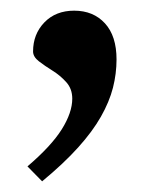

<svg xmlns="http://www.w3.org/2000/svg" viewBox="-20 -160 284 360"><path d="M31.5 152Q76 114 95.8 82.5Q115.5 51 115.5 25Q115.5 6.5 104.2 -6Q93 -18.5 78.5 -27.5Q64 -36.5 53 -45Q42 -53.5 42 -63.5Q42 -96 63.2 -118Q84.5 -140 119 -140Q155 -140 176.8 -116.2Q198.5 -92.5 198.5 -48.5Q198.5 -22 191.8 4.5Q185 31 169.2 58.8Q153.5 86.5 126.5 116.5Q99.5 146.5 59 180Z"/></svg>

Font: Newsreader 24pt SemiBold
Style: Regular
Weight: 600
Designer: Hugues Gentile
Foundry: Production Type
Version: Version 1.003